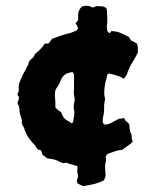

<svg xmlns="http://www.w3.org/2000/svg" viewBox="-20 -576 531 656"><path d="M451 -396Q446 -387 441.5 -378.5Q437 -370 432 -362Q427 -355 423.5 -347Q420 -339 416 -330Q415 -322 409 -315Q407 -310 401 -307Q395 -313 388 -315Q379 -318 370.5 -320.5Q362 -323 353 -325Q352 -325 348 -323Q346 -321 346 -319Q345 -313 343.5 -306.5Q342 -300 340 -294Q339 -290 338.5 -285Q338 -280 337 -275Q336 -262 336 -257.5Q336 -253 339 -238Q338 -231 336.5 -223Q335 -215 336 -207Q336 -200 335 -191.5Q334 -183 332 -175Q331 -171 331 -168Q331 -165 331 -161Q331 -152 340 -150Q353 -152 363.5 -158Q374 -164 386 -170Q394 -170 404 -173Q406 -169 407.5 -166Q409 -163 412 -161Q414 -159 417 -156.5Q420 -154 422 -150Q422 -144 423 -136L425 -124Q428 -121 428 -120Q430 -113 430 -106Q430 -99 434 -93Q431 -91 429.5 -88.5Q428 -86 425 -84Q418 -79 411 -74Q404 -69 397 -64Q384 -63 372.5 -59Q361 -55 350 -51Q347 -50 346 -48.5Q345 -47 344 -46Q340 -41 341.5 -36Q343 -31 342 -26Q339 -17 339 -7Q339 3 340 13Q343 28 334 41Q318 48 306 51.5Q294 55 265 60Q261 59 256.5 56.5Q252 54 247 52Q240 45 244 37Q245 33 245.5 30.5Q246 28 247 25Q244 12 244 8Q244 4 245 -6Q243 -10 239 -10Q231 -12 223 -14.5Q215 -17 207 -20Q203 -20 199.5 -19Q196 -18 191 -20Q185 -23 182 -24Q177 -27 171.5 -29Q166 -31 161 -32Q156 -33 151 -33.5Q146 -34 141 -35Q137 -38 133 -41.5Q129 -45 125 -48Q124 -52 123 -55Q122 -58 120 -62Q116 -64 112 -64.5Q108 -65 106 -70Q104 -73 102 -75.5Q100 -78 98 -81Q87 -92 78 -105Q69 -118 64 -133Q63 -140 57 -148Q56 -151 55 -153.5Q54 -156 55 -159Q55 -168 51.5 -176.5Q48 -185 47 -194L46 -209Q45 -209 44.5 -213Q44 -217 43 -217Q40 -219 40 -222Q40 -229 43 -233Q44 -236 44 -238.5Q44 -241 45 -244Q43 -248 40 -251Q39 -255 41 -258Q43 -261 44 -265V-278Q44 -286 46 -292Q48 -298 51 -305Q57 -321 67 -337Q69 -343 73 -349Q77 -355 78 -361Q79 -366 81.5 -369Q84 -372 87 -375Q92 -377 95 -382Q98 -387 100 -392Q110 -400 118.5 -408.5Q127 -417 133 -427H144Q149 -429 151.5 -434.5Q154 -440 159 -444Q173 -449 188.5 -454.5Q204 -460 220 -463Q225 -465 230 -467Q235 -469 240 -471Q249 -477 245 -485L238 -496Q240 -498 242.5 -501.5Q245 -505 247 -508V-529Q249 -543 259 -553Q277 -561 297 -550Q300 -551 308 -555Q325 -555 329 -554.5Q333 -554 343 -549Q345 -545 345 -542Q346 -531 346.5 -519Q347 -507 346 -494Q344 -481 347 -470Q347 -468 354 -462Q359 -467 361 -470Q378 -469 388 -465Q398 -461 420 -450Q422 -446 428 -437Q433 -436 437.5 -433Q442 -430 447 -428Q447 -426 448.5 -424.5Q450 -423 450 -421Q451 -415 451 -408.5Q451 -402 451 -396ZM235 -236Q235 -242 233.5 -248Q232 -254 232 -260Q233 -274 233 -289Q233 -304 233 -317Q233 -326 227 -330Q222 -329 216.5 -327.5Q211 -326 206 -324Q193 -316 187 -301Q185 -293 180 -285.5Q175 -278 170 -270Q169 -268 169 -265Q169 -262 168 -260Q167 -248 168.5 -236.5Q170 -225 169 -213Q169 -207 174 -204Q182 -196 189 -193Q190 -191 190.5 -189.5Q191 -188 191 -186Q194 -179 199 -173Q204 -167 213 -162Q218 -161 223 -155Q228 -155 230 -160Q232 -171 233.5 -182.5Q235 -194 232 -206V-214Q232 -219 233.5 -225Q235 -231 235 -236Z"/></svg>

Font: Daruma Drop One
Style: Regular
Weight: 400
Designer: Maniackers Design
Version: Version 1.000